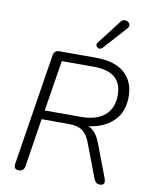

<svg xmlns="http://www.w3.org/2000/svg" viewBox="-101 -1018 862 1098"><g transform="rotate(10 330.5 -469.5)"><path d="M84 6Q53 6 59 -30L161 -674Q166 -705 196 -705H406Q519 -705 575 -654.5Q631 -604 631 -518Q631 -427 576.5 -375Q522 -323 435 -312Q458 -301 475 -279.5Q492 -258 504 -226L576 -36Q592 6 554 6Q532 6 521 -20L445 -220Q427 -267 399 -286Q371 -305 316 -305H163L119 -24Q114 6 84 6ZM172 -357H386Q472 -357 520 -398Q568 -439 568 -515Q568 -583 528 -617.5Q488 -652 402 -652H219ZM437 -769Q427 -758 416 -760Q405 -762 400 -771.5Q395 -781 403 -792L509 -930Q522 -947 538.5 -944.5Q555 -942 562 -929Q569 -916 555 -900Z"/></g></svg>

Font: Nunito Light
Style: Italic
Weight: 300
Italic angle: -9°
Designer: Vernon Adams
Foundry: Vernon Adams
Version: Version 3.601; ttfautohint (v1.8.2.53-6de2)